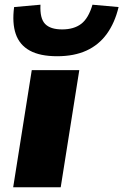

<svg xmlns="http://www.w3.org/2000/svg" viewBox="-20 -796 524 816"><path d="M36 0 115 -498H317L238 0ZM223 -557Q150 -557 106.5 -581Q63 -605 47 -651.5Q31 -698 40 -766L152 -776Q149 -718 171.5 -694.5Q194 -671 244 -671Q294 -671 325 -694.5Q356 -718 373 -776L484 -766Q468 -699 434 -652Q400 -605 347.5 -581Q295 -557 223 -557Z"/></svg>

Font: Nunito Sans 10pt Expanded Black
Style: Italic
Weight: 900
Width: 7
Italic angle: -9°
Designer: Vernon Adams
Foundry: Vernon Adams
Version: Version 3.101;gftools[0.9.27]